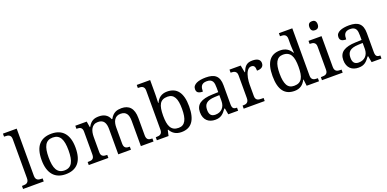

<svg xmlns="http://www.w3.org/2000/svg" viewBox="-7 -1614 4991 2477"><g transform="rotate(-20 2488.5 -375.0)"><path d="M25.9 -42Q43 -42 57.9 -44.4Q72.8 -46.9 83.7 -54.4Q94.7 -62 101.3 -76.2Q107.9 -90.3 107.9 -113.8V-649.9Q107.9 -671.9 101.3 -685.3Q94.7 -698.7 83.5 -706.1Q72.3 -713.4 57.4 -715.6Q42.5 -717.8 25.9 -717.8H13.2V-759.8H202.1V-113.8Q202.1 -90.3 208.5 -76.2Q214.8 -62 226.1 -54.4Q237.3 -46.9 252.2 -44.4Q267.1 -42 284.2 -42H296.9V0H13.2V-42Z M832 -269Q832 -127.9 772.2 -59.1Q712.4 9.8 597.2 9.8Q543 9.8 500 -7.3Q457 -24.4 427 -59.1Q397 -93.8 381.1 -146.2Q365.2 -198.7 365.2 -269Q365.2 -409.2 424.6 -477.5Q483.9 -545.9 600.1 -545.9Q654.3 -545.9 697.3 -529.1Q740.2 -512.2 770.3 -477.8Q800.3 -443.4 816.2 -391.4Q832 -339.4 832 -269ZM461.9 -269Q461.9 -213.4 469.2 -170.9Q476.6 -128.4 492.9 -99.9Q509.3 -71.3 535.4 -56.6Q561.5 -42 599.1 -42Q636.7 -42 662.6 -56.6Q688.5 -71.3 704.6 -99.9Q720.7 -128.4 727.8 -170.9Q734.9 -213.4 734.9 -269Q734.9 -324.7 727.5 -366.7Q720.2 -408.7 704.1 -436.8Q688 -464.8 661.9 -479Q635.7 -493.2 598.1 -493.2Q560.5 -493.2 534.7 -479Q508.8 -464.8 492.7 -436.8Q476.6 -408.7 469.2 -366.7Q461.9 -324.7 461.9 -269Z M1184.1 -42V0H915V-42H928.2Q945.3 -42 959.5 -44.4Q973.6 -46.9 983.9 -54.4Q994.1 -62 999.8 -76.2Q1005.4 -90.3 1005.4 -113.8V-425.8Q1005.4 -447.8 999.5 -461.2Q993.7 -474.6 983.4 -481.9Q973.1 -489.3 959 -491.7Q944.8 -494.1 928.2 -494.1H925.3V-536.1H1082L1095.2 -455.1H1100.1Q1115.2 -482.9 1131.8 -500.7Q1148.4 -518.6 1167.2 -528.6Q1186 -538.6 1206.8 -542.2Q1227.5 -545.9 1251 -545.9Q1275.4 -545.9 1297.4 -541Q1319.3 -536.1 1338.1 -525.4Q1356.9 -514.6 1371.8 -497.3Q1386.7 -480 1396 -455.1H1404.3Q1419.4 -482.9 1437 -500.7Q1454.6 -518.6 1474.4 -528.6Q1494.1 -538.6 1515.9 -542.2Q1537.6 -545.9 1561 -545.9Q1599.1 -545.9 1629.4 -534.4Q1659.7 -522.9 1680.7 -499.3Q1701.7 -475.6 1712.9 -438.5Q1724.1 -401.4 1724.1 -350.1V-113.8Q1724.1 -90.3 1730 -76.2Q1735.8 -62 1746.1 -54.4Q1756.3 -46.9 1770.5 -44.4Q1784.7 -42 1801.3 -42H1804.2V0H1630.4V-345.2Q1630.4 -377.9 1624.8 -403.3Q1619.1 -428.7 1606.7 -446.3Q1594.2 -463.9 1574.2 -472.9Q1554.2 -481.9 1525.4 -481.9Q1494.1 -481.9 1472.9 -470Q1451.7 -458 1438.5 -437.5Q1425.3 -417 1419.7 -390.1Q1414.1 -363.3 1414.1 -333V-113.8Q1414.1 -90.3 1419.9 -76.2Q1425.8 -62 1436 -54.4Q1446.3 -46.9 1460.4 -44.4Q1474.6 -42 1491.2 -42H1494.1V0H1320.3V-345.2Q1320.3 -377.9 1314.7 -403.3Q1309.1 -428.7 1296.6 -446.3Q1284.2 -463.9 1264.2 -472.9Q1244.1 -481.9 1215.3 -481.9Q1182.6 -481.9 1160.4 -468.8Q1138.2 -455.6 1124.5 -433.1Q1110.8 -410.6 1105 -381.3Q1099.1 -352.1 1099.1 -319.8V-108.9Q1099.1 -86.9 1105.7 -73.5Q1112.3 -60.1 1123.5 -53.2Q1134.8 -46.4 1149.7 -44.2Q1164.6 -42 1181.2 -42Z M2391.1 -269Q2391.1 -196.8 2377.7 -144Q2364.3 -91.3 2338.4 -57.1Q2312.5 -22.9 2274.4 -6.6Q2236.3 9.8 2187 9.8Q2158.2 9.8 2134.8 3.4Q2111.3 -2.9 2092.5 -14.6Q2073.7 -26.4 2059.3 -42.5Q2044.9 -58.6 2034.2 -78.1H2027.8L2010.3 0H1850.1V-42H1857.9Q1875 -42 1889.9 -44.4Q1904.8 -46.9 1915.8 -54.4Q1926.8 -62 1933.3 -76.2Q1939.9 -90.3 1939.9 -113.8V-649.9Q1939.9 -671.9 1933.3 -685.3Q1926.8 -698.7 1915.5 -706.1Q1904.3 -713.4 1889.4 -715.6Q1874.5 -717.8 1857.9 -717.8H1850.1V-759.8H2034.2V-576.2Q2034.2 -559.1 2033.7 -536.9Q2033.2 -514.6 2032.2 -494.1Q2031.2 -470.7 2030.3 -445.8H2034.2Q2045.4 -468.8 2059.6 -487.3Q2073.7 -505.9 2092.3 -518.8Q2110.8 -531.7 2134.3 -538.8Q2157.7 -545.9 2187 -545.9Q2236.3 -545.9 2274.4 -529.5Q2312.5 -513.2 2338.4 -479.2Q2364.3 -445.3 2377.7 -393.1Q2391.1 -340.8 2391.1 -269ZM2169.9 -481.9Q2130.9 -481.9 2104.7 -469Q2078.6 -456.1 2063 -429.7Q2047.4 -403.3 2040.8 -363.3Q2034.2 -323.2 2034.2 -269Q2034.2 -216.8 2040.8 -176.8Q2047.4 -136.7 2063.2 -109.4Q2079.1 -82 2105.2 -68.1Q2131.3 -54.2 2170.9 -54.2Q2204.1 -54.2 2227.3 -68.1Q2250.5 -82 2265.4 -109.4Q2280.3 -136.7 2287.1 -177Q2293.9 -217.3 2293.9 -270Q2293.9 -323.2 2287.1 -363Q2280.3 -402.8 2265.4 -429.2Q2250.5 -455.6 2226.8 -468.8Q2203.1 -481.9 2169.9 -481.9Z M2592.8 -145Q2592.8 -98.1 2612.5 -75Q2632.3 -51.8 2673.8 -51.8Q2704.1 -51.8 2728.8 -61.5Q2753.4 -71.3 2770.8 -89.4Q2788.1 -107.4 2797.4 -133.3Q2806.6 -159.2 2806.6 -190.9V-272L2742.7 -269Q2700.2 -267.1 2671.6 -258.5Q2643.1 -250 2625.5 -234.6Q2607.9 -219.2 2600.3 -196.8Q2592.8 -174.3 2592.8 -145ZM2713.9 -496.1Q2685.1 -496.1 2667.2 -488Q2649.4 -480 2639.4 -465.3Q2629.4 -450.7 2626 -430.7Q2622.6 -410.6 2622.6 -387.2Q2581.1 -387.2 2559.3 -401.4Q2537.6 -415.5 2537.6 -450.2Q2537.6 -476.1 2551.8 -494.1Q2565.9 -512.2 2590.6 -523.7Q2615.2 -535.2 2647.9 -540.5Q2680.7 -545.9 2717.8 -545.9Q2763.7 -545.9 2797.9 -536.9Q2832 -527.8 2855 -507.3Q2877.9 -486.8 2889.4 -453.9Q2900.9 -420.9 2900.9 -373V-113.8Q2900.9 -92.8 2904.3 -79.1Q2907.7 -65.4 2915 -57.1Q2922.4 -48.8 2934.3 -45.4Q2946.3 -42 2962.9 -42H2965.8V0H2830.6L2814.9 -85.9H2806.6Q2791 -64.9 2776.4 -47.4Q2761.7 -29.8 2744.1 -17.1Q2726.6 -4.4 2704.3 2.7Q2682.1 9.8 2650.9 9.8Q2617.7 9.8 2589.1 0.2Q2560.5 -9.3 2539.8 -29.1Q2519 -48.8 2507.3 -78.9Q2495.6 -108.9 2495.6 -149.9Q2495.6 -229.5 2552.2 -268.1Q2608.9 -306.6 2723.6 -310.1L2806.6 -313V-373Q2806.6 -399.9 2803.7 -422.6Q2800.8 -445.3 2791 -461.7Q2781.2 -478 2762.9 -487.1Q2744.6 -496.1 2713.9 -496.1Z M3330.6 0H3042V-42H3044.9Q3062 -42 3076.9 -44.4Q3091.8 -46.9 3102.8 -54.4Q3113.8 -62 3120.4 -76.2Q3127 -90.3 3127 -113.8V-425.8Q3127 -447.8 3120.4 -461.2Q3113.8 -474.6 3102.5 -481.9Q3091.3 -489.3 3076.4 -491.7Q3061.5 -494.1 3044.9 -494.1H3042V-536.1H3195.8L3214.8 -437H3219.7Q3229.5 -459.5 3239.7 -479.2Q3250 -499 3264.9 -513.9Q3279.8 -528.8 3301.8 -537.4Q3323.7 -545.9 3356.9 -545.9Q3411.6 -545.9 3438.2 -526.9Q3464.8 -507.8 3464.8 -473.1Q3464.8 -457.5 3459.7 -444.3Q3454.6 -431.2 3443.4 -421.6Q3432.1 -412.1 3414.6 -407Q3397 -401.9 3371.6 -401.9Q3371.6 -443.4 3359.9 -461.7Q3348.1 -480 3318.8 -480Q3300.3 -480 3285.6 -469.5Q3271 -459 3260 -441.7Q3249 -424.3 3241.5 -401.9Q3233.9 -379.4 3229.2 -355.7Q3224.6 -332 3222.7 -308.6Q3220.7 -285.2 3220.7 -266.1V-108.9Q3220.7 -86.9 3227.3 -73.5Q3233.9 -60.1 3245.1 -53.2Q3256.3 -46.4 3271.2 -44.2Q3286.1 -42 3302.7 -42H3330.6Z M3985.8 -109.9Q3985.8 -87.9 3992.4 -74.5Q3999 -61 4010.3 -53.7Q4021.5 -46.4 4036.4 -44.2Q4051.3 -42 4067.9 -42H4076.2V0H3906.7L3896 -89.8H3892.1Q3880.9 -66.9 3866.5 -48.6Q3852.1 -30.3 3833.5 -17.3Q3814.9 -4.4 3791.5 2.7Q3768.1 9.8 3738.8 9.8Q3689.5 9.8 3651.4 -6.6Q3613.3 -22.9 3587.4 -56.9Q3561.5 -90.8 3548.3 -143.1Q3535.2 -195.3 3535.2 -267.1Q3535.2 -339.4 3548.3 -392.1Q3561.5 -444.8 3587.4 -479Q3613.3 -513.2 3651.4 -529.5Q3689.5 -545.9 3738.8 -545.9Q3767.6 -545.9 3791 -539.6Q3814.5 -533.2 3833.3 -521.5Q3852.1 -509.8 3866.7 -493.7Q3881.3 -477.5 3892.1 -458H3897.9Q3896.5 -482.4 3895 -503.9Q3894 -522.5 3893.1 -540.8Q3892.1 -559.1 3892.1 -567.9V-649.9Q3892.1 -671.9 3885.5 -685.3Q3878.9 -698.7 3867.7 -706.1Q3856.4 -713.4 3841.6 -715.6Q3826.7 -717.8 3810.1 -717.8H3801.8V-759.8H3985.8ZM3755.9 -54.2Q3794.9 -54.2 3821 -67.1Q3847.2 -80.1 3863 -106.4Q3878.9 -132.8 3885.5 -172.9Q3892.1 -212.9 3892.1 -267.1Q3892.1 -319.3 3885.5 -359.4Q3878.9 -399.4 3863 -426.5Q3847.2 -453.6 3820.8 -467.8Q3794.4 -481.9 3754.9 -481.9Q3722.2 -481.9 3698.7 -467.8Q3675.3 -453.6 3660.4 -426.3Q3645.5 -398.9 3638.7 -358.6Q3631.8 -318.4 3631.8 -266.1Q3631.8 -159.7 3660.6 -106.9Q3689.5 -54.2 3755.9 -54.2Z M4129.9 -42Q4146.5 -42 4161.4 -44.2Q4176.3 -46.4 4187.5 -53.2Q4198.7 -60.1 4205.3 -73.5Q4211.9 -86.9 4211.9 -108.9V-425.8Q4211.9 -447.8 4205.3 -461.2Q4198.7 -474.6 4187.5 -481.9Q4176.3 -489.3 4161.4 -491.7Q4146.5 -494.1 4129.9 -494.1H4127V-536.1H4305.7V-113.8Q4305.7 -90.3 4312.3 -76.2Q4318.8 -62 4329.8 -54.4Q4340.8 -46.9 4356 -44.4Q4371.1 -42 4387.7 -42H4400.9V0H4116.7V-42ZM4197.8 -698.2Q4197.8 -715.8 4202.1 -727.5Q4206.5 -739.3 4214.4 -746.6Q4222.2 -753.9 4232.4 -756.8Q4242.7 -759.8 4254.9 -759.8Q4266.6 -759.8 4276.9 -756.8Q4287.1 -753.9 4294.7 -746.6Q4302.2 -739.3 4306.9 -727.5Q4311.5 -715.8 4311.5 -698.2Q4311.5 -680.7 4306.9 -668.9Q4302.2 -657.2 4294.7 -649.9Q4287.1 -642.6 4276.9 -639.4Q4266.6 -636.2 4254.9 -636.2Q4242.7 -636.2 4232.4 -639.4Q4222.2 -642.6 4214.4 -649.9Q4206.5 -657.2 4202.1 -668.9Q4197.8 -680.7 4197.8 -698.2Z M4560.5 -145Q4560.5 -98.1 4580.3 -75Q4600.1 -51.8 4641.6 -51.8Q4671.9 -51.8 4696.5 -61.5Q4721.2 -71.3 4738.5 -89.4Q4755.9 -107.4 4765.1 -133.3Q4774.4 -159.2 4774.4 -190.9V-272L4710.4 -269Q4668 -267.1 4639.4 -258.5Q4610.8 -250 4593.3 -234.6Q4575.7 -219.2 4568.1 -196.8Q4560.5 -174.3 4560.5 -145ZM4681.6 -496.1Q4652.8 -496.1 4635 -488Q4617.2 -480 4607.2 -465.3Q4597.2 -450.7 4593.8 -430.7Q4590.3 -410.6 4590.3 -387.2Q4548.8 -387.2 4527.1 -401.4Q4505.4 -415.5 4505.4 -450.2Q4505.4 -476.1 4519.5 -494.1Q4533.7 -512.2 4558.3 -523.7Q4583 -535.2 4615.7 -540.5Q4648.4 -545.9 4685.5 -545.9Q4731.4 -545.9 4765.6 -536.9Q4799.8 -527.8 4822.8 -507.3Q4845.7 -486.8 4857.2 -453.9Q4868.7 -420.9 4868.7 -373V-113.8Q4868.7 -92.8 4872.1 -79.1Q4875.5 -65.4 4882.8 -57.1Q4890.1 -48.8 4902.1 -45.4Q4914.1 -42 4930.7 -42H4933.6V0H4798.3L4782.7 -85.9H4774.4Q4758.8 -64.9 4744.1 -47.4Q4729.5 -29.8 4711.9 -17.1Q4694.3 -4.4 4672.1 2.7Q4649.9 9.8 4618.7 9.8Q4585.4 9.8 4556.9 0.2Q4528.3 -9.3 4507.6 -29.1Q4486.8 -48.8 4475.1 -78.9Q4463.4 -108.9 4463.4 -149.9Q4463.4 -229.5 4520 -268.1Q4576.7 -306.6 4691.4 -310.1L4774.4 -313V-373Q4774.4 -399.9 4771.5 -422.6Q4768.6 -445.3 4758.8 -461.7Q4749 -478 4730.7 -487.1Q4712.4 -496.1 4681.6 -496.1Z"/></g></svg>

Font: Droid-TTFautohint Serif
Style: Regular
Weight: 400
Foundry: Ascender Corporation
Version: Version 1.00; ttfautohint (v1.00rc1.4-1a1c-dirty) -l 8 -r 50